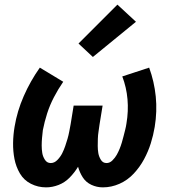

<svg xmlns="http://www.w3.org/2000/svg" viewBox="-20 -801 760 829"><path d="M179 8Q206 8 233 -2.5Q260 -13 281 -34.5Q302 -56 317 -81Q324 -56 337.5 -35Q351 -14 374.5 -3Q398 8 424 8Q461 8 496 -7.5Q531 -23 557.5 -51.5Q584 -80 602 -113.5Q620 -147 631 -182Q642 -217 648 -253Q659 -320 652.5 -384.5Q646 -449 624 -509L508 -471Q526 -424 530.5 -372.5Q535 -321 526 -268Q524 -254 520.5 -240.5Q517 -227 513.5 -213Q510 -199 506 -185.5Q502 -172 496.5 -158.5Q491 -145 484 -132.5Q477 -120 465.5 -108.5Q454 -97 440 -97Q440 -97 440 -97Q440 -97 440 -97Q424 -97 415.5 -111Q407 -125 404.5 -140Q402 -155 402 -170.5Q402 -186 402.5 -202Q403 -218 405.5 -233.5Q408 -249 410 -265L423 -345H298L285 -265Q282 -249 279 -233Q276 -217 271.5 -201.5Q267 -186 261.5 -170Q256 -154 248.5 -139Q241 -124 228 -110.5Q215 -97 199 -97Q183 -97 174 -111Q165 -125 162.5 -140.5Q160 -156 160 -172.5Q160 -189 161.5 -205.5Q163 -222 165 -239Q172 -275 183.5 -311Q195 -347 213 -381.5Q231 -416 253 -448L152 -509Q111 -451 82.5 -386Q54 -321 43 -254Q37 -219 36.5 -183.5Q36 -148 42.5 -114.5Q49 -81 66 -52Q83 -23 113.5 -7.5Q144 8 179 8ZM381 -555 567 -707 487 -781 319 -613Z"/></svg>

Font: Iosevka Sparkle Oblique
Style: Bold
Weight: 700
Italic angle: -9°
Designer: Belleve Invis
Foundry: Belleve Invis
Version: Version 4.5.0; ttfautohint (v1.8.3)